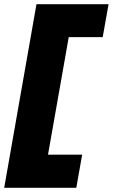

<svg xmlns="http://www.w3.org/2000/svg" viewBox="-52 -740 538 916"><path d="M-32 156H312L340 -2H177L276 -563H438L466 -720H122Z"/></svg>

Font: Fixel Text 20240404 Black
Style: Italic
Weight: 900
Width: 4
Italic angle: -10°
Designer: AlfaBravo + MacPaw
Foundry: Kyrylo Tkachov, Marchela Mozhyna, Serhii Makarenko, Maria Weinstein, Zakhar Kryvoshyya
Version: Version 1.211;Glyphs 3.2 (3225)